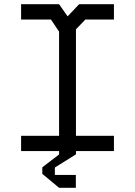

<svg xmlns="http://www.w3.org/2000/svg" viewBox="-20 -716 640 910"><path d="M80 -696V-623.5H221.5L260 -566V-72.5H80V0H520V-72.5H340V-577L384.5 -623.5H520V-696H355L300.5 -638.5L260 -696ZM339.5 113H240V78L340 15.5V-0.5H260V16L180.5 77V108L260 174H339.5Z"/></svg>

Font: Kode
Style: Regular
Weight: 400
Monospace: yes
Designer: Isa Ozler
Foundry: Kadena LLC
Version: Version 1.000;gftools[0.9.28]